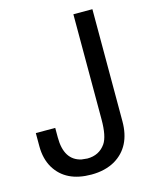

<svg xmlns="http://www.w3.org/2000/svg" viewBox="-113 -805 727 905"><g transform="rotate(-15 250.0 -353.0)"><path d="M333 -729H425.8V-182.1Q425.8 -58.1 335.9 -4.9Q287.1 22.9 220.2 22.9Q96.2 22.9 43.9 -63Q17.1 -107.9 17.1 -169.9V-233.9H111.8V-187Q111.8 -76.2 192.9 -58.1L221.2 -55.2Q278.8 -55.2 310.1 -100.1Q333 -133.8 333 -215.8Z"/></g></svg>

Font: SolaimanLipi
Style: Normal
Weight: 400
Designer: Solaiman Karim
Foundry: Al Mamun Sumon
Version: Version 2.000